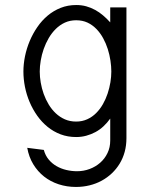

<svg xmlns="http://www.w3.org/2000/svg" viewBox="-20 -532 596 757"><path d="M478.5 -502.9H414.6V-443.8Q400.9 -459 386.2 -471.4Q371.6 -483.9 355 -492.9Q338.4 -502 320.1 -507.1Q301.8 -512.2 280.3 -512.2Q247.6 -512.2 219.2 -501Q190.9 -489.7 168 -470.5Q145 -451.2 127.2 -425.3Q109.4 -399.4 97.2 -370.4Q85 -341.3 78.6 -310.3Q72.3 -279.3 72.3 -250Q72.3 -220.2 78.4 -189.5Q84.5 -158.7 96.7 -129.9Q108.9 -101.1 126.7 -75.9Q144.5 -50.8 167.5 -32Q190.4 -13.2 218.8 -2.4Q247.1 8.3 280.3 8.3Q300.8 8.3 319.8 3.2Q338.9 -2 356.2 -11.2Q373.5 -20.5 388.2 -34.2Q402.8 -47.9 414.6 -64.5V22Q414.6 49.3 403.8 71.5Q393.1 93.8 375 109.6Q356.9 125.5 333.3 134.3Q309.6 143.1 283.7 143.1Q262.7 143.1 241.7 138.2Q220.7 133.3 202.9 123Q185.1 112.8 171.9 96.9Q158.7 81.1 152.8 59.1L87.4 50.8Q93.8 86.9 111.1 115.5Q128.4 144 153.8 164.1Q179.2 184.1 211.4 194.6Q243.7 205.1 279.3 205.1Q307.6 205.1 333.3 198.7Q358.9 192.4 380.9 180.4Q402.8 168.5 420.9 151.4Q439 134.3 451.9 113Q464.8 91.8 471.7 66.4Q478.5 41 478.5 12.7ZM418.9 -250Q418.9 -230 415.3 -207.5Q411.6 -185.1 404.3 -163.1Q397 -141.1 385.7 -121.3Q374.5 -101.6 359.1 -86.2Q343.8 -70.8 324 -61.8Q304.2 -52.7 280.3 -52.7Q255.9 -52.7 235.8 -61.5Q215.8 -70.3 200 -85.2Q184.1 -100.1 172.1 -119.9Q160.2 -139.6 152.3 -161.6Q144.5 -183.6 140.6 -206.3Q136.7 -229 136.7 -250Q136.7 -270.5 140.6 -293.5Q144.5 -316.4 152.3 -338.9Q160.2 -361.3 172.1 -381.8Q184.1 -402.3 200 -418Q215.8 -433.6 235.8 -442.9Q255.9 -452.1 280.3 -452.1Q305.2 -452.1 325 -442.9Q344.7 -433.6 360.1 -417.7Q375.5 -401.9 386.7 -381.3Q397.9 -360.8 405 -338.4Q412.1 -315.9 415.5 -293Q418.9 -270 418.9 -250Z"/></svg>

Font: Saysettha
Style: Regular
Weight: 400
Designer: John M. Durdin
Foundry: Lao Script for Windows
Version: Version 2.201